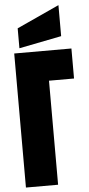

<svg xmlns="http://www.w3.org/2000/svg" viewBox="-63 -1010 487 1045"><g transform="rotate(-5 180.0 -487.0)"><path d="M35.2 -732.4H347.7V-568.4H210.9V0H35.2ZM297.9 -804.2 65.9 -758.3V-867.2L297.9 -973.6Z"/></g></svg>

Font: Anton
Style: Regular
Weight: 400
Designer: Vernon Adams, Tural Alisoy
Foundry: Vernon Adams
Version: Version 2.300